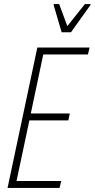

<svg xmlns="http://www.w3.org/2000/svg" viewBox="-20 -921 464 941"><path d="M17 0 163 -688H419L411 -654H192L131 -365H322L315 -331H124L61 -34H280L272 0ZM282 -763 243 -896 244 -901H270L310 -793L396 -901H424L423 -896L328 -763Z"/></svg>

Font: Saira Condensed Thin
Style: Italic
Weight: 250
Width: 3
Italic angle: -12°
Designer: Hector Gatti with collaboration of the Omnibus-Type team
Foundry: Omnibus-Type
Version: Version 1.101